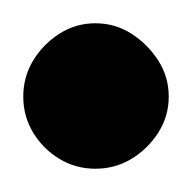

<svg xmlns="http://www.w3.org/2000/svg" viewBox="-32 -1053 165 165"><path d="M-12 -970Q-12 -953 -3.5 -939Q5 -925 19 -916.5Q33 -908 50 -908Q67 -908 81 -916.5Q95 -925 104 -939Q113 -953 113 -970Q113 -987 104 -1001Q95 -1015 81 -1024Q67 -1033 50 -1033Q33 -1033 19 -1024Q5 -1015 -3.5 -1001Q-12 -987 -12 -970Z"/></svg>

Font: Linefont Medium
Style: Regular
Weight: 500
Monospace: yes
Version: Version 3.002;gftools[0.9.33]